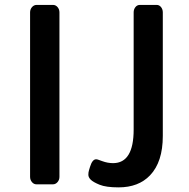

<svg xmlns="http://www.w3.org/2000/svg" viewBox="-20 -769 789 801"><path d="M105.5 -717.3Q105.5 -730 113.5 -739.3Q121.6 -748.5 132.8 -748.5H201.2Q212.4 -748.5 220.2 -739.3Q228 -730 228 -717.3V-31.2Q228 -18.6 220 -9.3Q211.9 0 200.7 0H132.3Q121.1 0 113.3 -9.3Q105.5 -18.6 105.5 -31.2ZM451.7 -88.4Q537.6 -88.4 537.6 -228.5V-717.3Q537.6 -730 544.9 -739.3Q552.2 -748.5 563.5 -748.5H633.8Q644.5 -748.5 651.9 -739.3Q659.2 -730 659.2 -717.3V-201.7Q659.2 -93.3 606 -37.6Q558.1 12.7 474.6 12.7Q422.4 12.7 395.5 1.7Q368.7 -9.3 358.6 -19.3Q348.6 -29.3 348.6 -39.8Q348.6 -50.3 351.1 -58.1L355.5 -72.8Q365.2 -104.5 380.9 -104.5Q385.3 -104.5 391.6 -102.1L406.7 -96.7Q429.2 -88.4 451.7 -88.4Z"/></svg>

Font: Capriola
Style: Regular
Weight: 400
Designer: Viktoriya Grabowska
Foundry: Viktoriya Grabowska
Version: Version 1.007